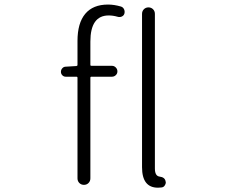

<svg xmlns="http://www.w3.org/2000/svg" viewBox="-20 -828 1040 860"><path d="M322.3 -532.2Q327.1 -533.2 327.1 -537.1V-644.5Q327.1 -724.6 361.8 -766.1Q396.5 -807.6 463.9 -807.6Q491.2 -807.6 521.5 -798.8Q531.2 -795.9 535.6 -786.6Q540 -777.3 537.1 -766.6Q534.2 -757.8 525.4 -753.9Q516.6 -750 506.8 -752.9Q486.3 -758.8 466.8 -758.8Q384.8 -758.8 384.8 -641.6V-537.1Q384.8 -533.2 389.6 -533.2H481.4Q491.2 -533.2 498.5 -525.9Q505.9 -518.6 505.9 -508.3Q505.9 -498 498.5 -491.2Q491.2 -484.4 481.4 -484.4H389.6Q384.8 -484.4 384.8 -479.5V-29.3Q384.8 -16.6 376.5 -8.3Q368.2 0 356 0Q343.8 0 335.4 -8.3Q327.1 -16.6 327.1 -29.3V-479.5Q327.1 -484.4 322.3 -484.4H274.4Q265.6 -484.4 259.3 -490.7Q252.9 -497.1 252.9 -506.3Q252.9 -515.6 259.3 -522.5Q265.6 -529.3 274.4 -529.3ZM694.3 -37.1Q718.8 -34.2 721.7 -15.6Q722.7 -13.7 722.7 -10.7Q722.7 -3.9 717.8 2.9Q712.9 10.7 703.1 11.7Q696.3 12.7 687.5 12.7Q616.2 12.7 616.2 -79.1V-765.6Q616.2 -778.3 624.5 -786.6Q632.8 -794.9 645 -794.9Q657.2 -794.9 665.5 -786.6Q673.8 -778.3 673.8 -765.6V-73.2Q673.8 -40 694.3 -37.1Z"/></svg>

Font: Gen Jyuu Gothic L Monospace Light
Style: Regular
Weight: 300
Designer: [Source Han Sans]
Ryoko NISHIZUKA  (kana & ideographs); Paul D. Hunt (Latin, Greek & Cyrillic); Wenlong ZHANG  (bopomofo
Version: Version 1.002.20150607